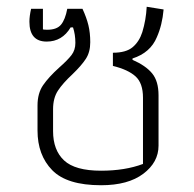

<svg xmlns="http://www.w3.org/2000/svg" viewBox="-20 -538 573 568"><path d="M91 -152V-226Q91 -262 107.5 -286Q124 -310 155 -338Q180 -360 191.5 -375Q203 -390 203 -411Q203 -436 196 -457H189Q164 -415 118 -415Q67 -415 67 -474Q67 -490 72 -512H107V-451Q111 -450 120 -450Q148 -450 160.5 -465Q173 -480 179 -512H224Q236 -486 241.5 -463.5Q247 -441 247 -413Q247 -384 234 -364Q221 -344 194 -318Q166 -292 151.5 -270Q137 -248 137 -215V-150Q137 -94 169.5 -63.5Q202 -33 279 -33Q350 -33 403 -53V-249Q403 -292 381 -312Q359 -332 314 -343V-382Q353 -382 372.5 -398.5Q392 -415 401 -443Q412 -479 414 -518L464 -510Q460 -464 444 -428Q425 -382 372 -365V-361Q411 -344 430 -321Q449 -298 449 -256V-107Q449 -58 404 -24Q359 10 279 10Q178 10 134.5 -34.5Q91 -79 91 -152Z"/></svg>

Font: Athiti Light
Style: Regular
Weight: 300
Designer: CadsonDemak Team
Foundry: CadsonDemak
Version: Version 1.032